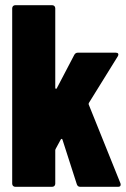

<svg xmlns="http://www.w3.org/2000/svg" viewBox="-20 -720 485 740"><path d="M39 0H181C188 0 193 -5 193 -12V-141C193 -143 194 -145 195 -147L214 -182C216 -186 220 -186 221 -181L276 -10C278 -4 282 0 289 0H435C442 0 445 -3 445 -8C445 -10 445 -12 444 -14L322 -317C321 -320 322 -322 323 -324L434 -503C439 -512 435 -517 426 -517H280C274 -517 269 -514 266 -508L199 -380C197 -376 193 -377 193 -382V-688C193 -695 188 -700 181 -700H39C32 -700 27 -695 27 -688V-12C27 -5 32 0 39 0Z"/></svg>

Font: Barlow Condensed ExtraBold
Style: Regular
Weight: 800
Width: 3
Designer: Jeremy Tribby
Foundry: Tribby Type
Version: Version 1.422;hotconv 1.0.109;makeotfexe 2.5.65596